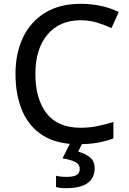

<svg xmlns="http://www.w3.org/2000/svg" viewBox="-20 -744 673 1004"><path d="M401 -638Q291 -638 228 -563Q165 -488 165 -357Q165 -227 223.5 -151.5Q282 -76 401 -76Q447 -76 489 -84.5Q531 -93 573 -106V-20Q532 -5 489 2.5Q446 10 387 10Q278 10 205.5 -35Q133 -80 97 -163Q61 -246 61 -358Q61 -466 100.5 -548.5Q140 -631 216 -677.5Q292 -724 402 -724Q514 -724 601 -681L563 -597Q529 -613 488.5 -625.5Q448 -638 401 -638ZM475 136Q475 186 438.5 213Q402 240 326 240Q293 240 273 234V175Q296 181 329 181Q361 181 379 172Q397 163 397 139Q397 114 371.5 102Q346 90 307 84L349 0H413L389 49Q424 58 449.5 78Q475 98 475 136Z"/></svg>

Font: Noto Sans Kayah Li Medium
Style: Regular
Weight: 500
Designer: Monotype Design Team, Sérgio Martins
Foundry: Monotype Imaging Inc.
Version: Version 2.002; ttfautohint (v1.8.4.7-5d5b)